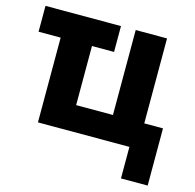

<svg xmlns="http://www.w3.org/2000/svg" viewBox="-100 -629 897 882"><g transform="rotate(15 348.5 -188.0)"><path d="M550 150V0H115V-403H10V-526H369V-403H264V-122H439V-526H588V-122H677V150Z"/></g></svg>

Font: Ubuntu Sans ExtraBold
Style: Regular
Weight: 800
Designer: Dalton Maag Ltd
Foundry: Dalton Maag Ltd
Version: Version 1.006; ttfautohint (v1.8.4.7-5d5b)